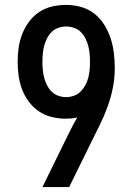

<svg xmlns="http://www.w3.org/2000/svg" viewBox="-20 -763 540 783"><path d="M262 0H153L260 -218Q268 -235 277 -251.5Q286 -268 295 -284Q283 -281 271 -280Q259 -279 247 -279Q219 -279 190.5 -286Q162 -293 138.5 -309Q115 -325 97.5 -348.5Q80 -372 70 -398.5Q60 -425 56 -453.5Q52 -482 52 -511Q52 -540 56 -568.5Q60 -597 70.5 -624Q81 -651 98.5 -674.5Q116 -698 140 -714Q164 -730 192.5 -736.5Q221 -743 250 -743Q281 -743 311 -734.5Q341 -726 365 -707Q389 -688 405.5 -661.5Q422 -635 431.5 -605.5Q441 -576 444.5 -545.5Q448 -515 448 -485Q448 -444 440 -404Q432 -364 418 -326Q404 -288 386 -251.5Q368 -215 350 -179ZM249 -367Q266 -367 281.5 -372.5Q297 -378 308.5 -389.5Q320 -401 328 -415.5Q336 -430 340 -446Q344 -462 345.5 -478.5Q347 -495 347 -511Q347 -527 345.5 -543.5Q344 -560 340 -575.5Q336 -591 328.5 -606Q321 -621 309.5 -632.5Q298 -644 282 -649.5Q266 -655 250 -655Q234 -655 218 -649.5Q202 -644 190.5 -632.5Q179 -621 171.5 -606Q164 -591 160 -575.5Q156 -560 154.5 -543.5Q153 -527 153 -511Q153 -495 154.5 -478.5Q156 -462 160 -446.5Q164 -431 171.5 -416Q179 -401 190.5 -389.5Q202 -378 217.5 -372.5Q233 -367 249 -367Z"/></svg>

Font: Iosevka Custom Semibold
Style: Regular
Weight: 600
Designer: Belleve Invis
Foundry: Belleve Invis
Version: Version 27.0.2; ttfautohint (v1.8.4)